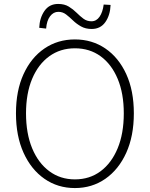

<svg xmlns="http://www.w3.org/2000/svg" viewBox="-20 -941 760 974"><path d="M360 13Q273 13 205.5 -34Q138 -81 99.5 -166Q61 -251 61 -366Q61 -481 99.5 -565Q138 -649 205.5 -695Q273 -741 360 -741Q447 -741 514.5 -695Q582 -649 620.5 -565Q659 -481 659 -366Q659 -251 620.5 -166Q582 -81 514.5 -34Q447 13 360 13ZM360 -31Q435 -31 490.5 -72.5Q546 -114 577 -189Q608 -264 608 -366Q608 -467 577 -541Q546 -615 490.5 -655.5Q435 -696 360 -696Q286 -696 230 -655.5Q174 -615 143 -541Q112 -467 112 -366Q112 -264 143 -189Q174 -114 230 -72.5Q286 -31 360 -31ZM445 -794Q414 -794 391 -807Q368 -820 350.5 -837Q333 -854 315.5 -867.5Q298 -881 276 -881Q251 -881 234 -858.5Q217 -836 214 -796L179 -800Q181 -850 205.5 -885.5Q230 -921 275 -921Q307 -921 329 -907.5Q351 -894 368.5 -876.5Q386 -859 403.5 -846Q421 -833 444 -833Q469 -833 485 -856Q501 -879 506 -918L541 -916Q539 -864 514.5 -829Q490 -794 445 -794Z"/></svg>

Font: Noto Sans KR Thin ExtraLight
Style: Regular
Weight: 250
Version: Version 2.004-H2;hotconv 1.0.118;makeotfexe 2.5.65603